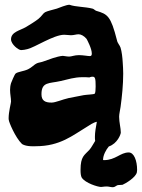

<svg xmlns="http://www.w3.org/2000/svg" viewBox="-20 -566 592 801"><path d="M551 153C551 150 552 146 552 143C552 104 539 70 517 70C482 70 462 102 414 102C411 102 410 102 410 100C410 82 422 59 434 45C470 33 484 -6 484 -13C484 -32 477 -55 477 -79C477 -90 481 -106 483 -120C489 -164 494 -213 494 -259C494 -275 493 -290 492 -305C491 -325 488 -351 483 -367C480 -377 470 -386 468 -398C442 -500 429 -507 381 -521C376 -523 371 -529 366 -530C335 -538 295 -537 270 -546H268C258 -546 227 -534 217 -530C200 -525 177 -520 168 -515C159 -510 155 -499 140 -487C126 -476 103 -462 88 -453C64 -439 26 -433 26 -402C26 -381 57 -357 68 -357C76 -357 86 -359 94 -361C125 -368 204 -421 248 -421C257 -421 267 -419 276 -419C288 -419 298 -423 308 -423C318 -423 331 -416 341 -404C344 -399 363 -363 363 -343C363 -337 362 -332 355 -332C346 -332 327 -336 309 -336C291 -336 278 -330 269 -330C257 -330 248 -333 242 -333C217 -331 182 -317 165 -311C153 -306 140 -305 134 -302C124 -298 112 -284 97 -277C78 -268 54 -267 45 -259C41 -256 26 -220 26 -219C23 -209 22 -199 22 -191C22 -173 26 -158 26 -142C26 -136 16 -100 16 -73C16 -70 16 -67 17 -64C17 -58 43 7 72 35C91 47 127 44 130 44C231 44 284 -2 341 -36C354 -44 369 -55 384 -58C380 -36 376 -14 376 4C376 10 376 16 377 22C369 34 362 49 353 59C332 82 316 86 316 143C316 156 317 168 321 175C336 198 388 214 402 214C408 214 412 212 426 212C434 212 442 215 450 215C458 215 460 212 469 207C476 205 486 206 491 205C503 200 546 175 551 153ZM375 -175C372 -172 339 -171 329 -169L267 -157C240 -151 212 -138 195 -138C168 -138 153 -146 153 -173C153 -226 186 -217 233 -228C265 -235 289 -244 325 -244C334 -244 343 -244 353 -243C353 -243 359 -246 366 -246C377 -246 379 -239 379 -205C379 -191 378 -178 375 -175Z"/></svg>

Font: Freckle Face
Style: Regular
Weight: 400
Designer: Astigmatic (AOETI)
Foundry: Astigmatic (AOETI)
Version: Version 1.000